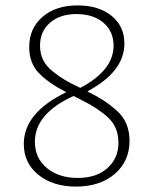

<svg xmlns="http://www.w3.org/2000/svg" viewBox="-20 -684 563 710"><path d="M303 -346Q339 -328 361.5 -313.5Q384 -299 409.5 -277Q435 -255 447 -226.5Q459 -198 459 -163Q459 -88 404.5 -41Q350 6 261 6Q176 6 122 -37.5Q68 -81 68 -152Q68 -267 225 -343Q159 -377 123.5 -414Q88 -451 88 -510Q88 -579 137 -621.5Q186 -664 267 -664Q345 -664 392.5 -625.5Q440 -587 440 -523Q440 -419 303 -346ZM128 -515Q128 -486 139.5 -462.5Q151 -439 175 -420Q199 -401 220 -388.5Q241 -376 277 -359Q400 -424 400 -515Q400 -568 362.5 -600Q325 -632 263 -632Q202 -632 165 -600Q128 -568 128 -515ZM267 -26Q337 -26 377.5 -62.5Q418 -99 418 -156Q418 -189 405.5 -215Q393 -241 364 -263Q335 -285 314.5 -296.5Q294 -308 252 -329Q109 -264 109 -160Q109 -99 153.5 -62.5Q198 -26 267 -26Z"/></svg>

Font: EauTestInfant Light
Style: Regular
Weight: 300
Designer: Christian Thalmann (Catharsis Fonts)
Version: Version 0.001;PS 000.001;hotconv 1.0.88;makeotf.lib2.5.64775